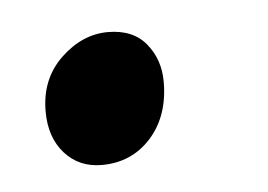

<svg xmlns="http://www.w3.org/2000/svg" viewBox="-27 -157 276 198"><g transform="rotate(-5 111.0 -58.0)"><path d="M19 -50Q19 -83.5 41.2 -104.8Q63.5 -126 90 -126Q116 -126 129.5 -109.5Q143 -93 143 -70Q143 -34.5 123 -12.2Q103 10 72 10Q48.5 10 33.8 -6.5Q19 -23 19 -50Z"/></g></svg>

Font: Merriweather Light 18pt
Style: Italic
Weight: 400
Italic angle: -7.8°
Version: Version 2.101